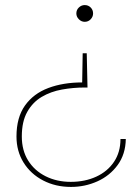

<svg xmlns="http://www.w3.org/2000/svg" viewBox="-20 -558 548 757"><path d="M322 -348 325 -213H315Q269 -213 224.5 -205Q180 -197 144.5 -176Q109 -155 87.5 -117Q66 -79 66 -20Q66 35 91 75Q116 115 160 137Q204 159 259 159Q315 159 359.5 138.5Q404 118 429.5 80Q455 42 455 -10H476Q475 50 444 92.5Q413 135 364 157Q315 179 260 179Q199 179 150 153.5Q101 128 73 83Q45 38 45 -20Q45 -95 78.5 -142Q112 -189 170.5 -211Q229 -233 304 -233L306 -348ZM314 -538Q328 -538 337.5 -528.5Q347 -519 347 -505Q347 -492 337.5 -482Q328 -472 314 -472Q301 -472 291 -482Q281 -492 281 -505Q281 -519 291 -528.5Q301 -538 314 -538Z"/></svg>

Font: DM Sans 9pt Thin
Style: Regular
Weight: 250
Version: Version 4.004;gftools[0.9.30]